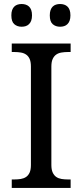

<svg xmlns="http://www.w3.org/2000/svg" viewBox="-20 -929 407 949"><path d="M38.1 0V-42H50.8Q67.9 -42 82.8 -44.4Q97.7 -46.9 108.9 -54.4Q120.1 -62 126.5 -76.2Q132.8 -90.3 132.8 -113.8V-600.1Q132.8 -623.5 126.5 -637.7Q120.1 -651.9 108.9 -659.4Q97.7 -667 82.8 -669.4Q67.9 -671.9 50.8 -671.9H38.1V-713.9H329.1V-671.9H315.9Q299.3 -671.9 284.2 -669.4Q269 -667 258.1 -659.4Q247.1 -651.9 240.5 -637.7Q233.9 -623.5 233.9 -600.1V-113.8Q233.9 -90.3 240.5 -76.2Q247.1 -62 258.1 -54.4Q269 -46.9 284.2 -44.4Q299.3 -42 315.9 -42H329.1V0ZM36.1 -853Q36.1 -868.7 40 -879.4Q43.9 -890.1 50.8 -896.7Q57.6 -903.3 66.9 -906.2Q76.2 -909.2 86.9 -909.2Q97.7 -909.2 106.9 -906.2Q116.2 -903.3 123.3 -896.7Q130.4 -890.1 134.3 -879.4Q138.2 -868.7 138.2 -853Q138.2 -837.9 134.3 -827.1Q130.4 -816.4 123.3 -809.6Q116.2 -802.7 106.9 -799.8Q97.7 -796.9 86.9 -796.9Q64.9 -796.9 50.5 -809.6Q36.1 -822.3 36.1 -853ZM226.1 -853Q226.1 -868.7 230 -879.4Q233.9 -890.1 240.7 -896.7Q247.6 -903.3 256.8 -906.2Q266.1 -909.2 276.9 -909.2Q287.6 -909.2 296.9 -906.2Q306.2 -903.3 313.2 -896.7Q320.3 -890.1 324.2 -879.4Q328.1 -868.7 328.1 -853Q328.1 -837.9 324.2 -827.1Q320.3 -816.4 313.2 -809.6Q306.2 -802.7 296.9 -799.8Q287.6 -796.9 276.9 -796.9Q254.9 -796.9 240.5 -809.6Q226.1 -822.3 226.1 -853Z"/></svg>

Font: Noto Serif
Style: Regular
Weight: 400
Designer: Monotype Design team
Foundry: Monotype Imaging Inc.
Version: Version 1.02